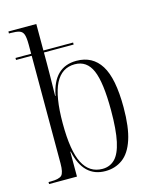

<svg xmlns="http://www.w3.org/2000/svg" viewBox="-116 -837 737 924"><g transform="rotate(-15 253.0 -375.0)"><path d="M294 10Q185 10 156 -124H154V0H15V-10H26Q68 -10 81 -23Q94 -36 94 -82V-618H16V-628H94V-674Q94 -708 88.5 -724Q83 -740 68 -745Q53 -750 26 -750H16V-760H155V-628H303V-618H155V-562Q155 -535 154.5 -494.5Q154 -454 153 -402H155Q181 -539 295 -539Q375 -539 416 -474Q457 -409 457 -264Q457 -165 437 -104.5Q417 -44 380 -17Q343 10 294 10ZM283 -4Q320 -4 345 -29Q370 -54 382.5 -111.5Q395 -169 395 -266Q395 -405 369 -465Q343 -525 283 -525Q218 -525 186 -462Q154 -399 154 -265Q154 -128 186 -66Q218 -4 283 -4Z"/></g></svg>

Font: Noto Serif Display Condensed Light
Style: Regular
Weight: 300
Width: 3
Designer: Monotype Design Team
Foundry: Monotype Imaging Inc.
Version: Version 2.009